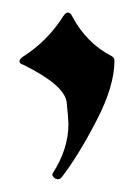

<svg xmlns="http://www.w3.org/2000/svg" viewBox="-20 -168 224 308"><path d="M17.6 -77.6Q56.2 -102.1 81.5 -142.1Q85.4 -147.9 88.9 -147.9Q92.8 -147.9 95.7 -142.1Q118.2 -99.1 159.7 -77.6Q163.6 -75.2 163.6 -70.8Q163.6 -29.8 134.8 25.4Q106.4 80.6 79.1 116.2Q76.2 119.6 72.8 119.6Q72.3 119.6 69.3 118.7Q64 115.7 64 112.3Q64 111.3 64.9 109.4Q89.8 70.8 89.8 30.8Q89.8 23.4 86.9 -4.4Q83 -31.7 17.6 -64Q11.2 -65.9 11.2 -69.8Q11.2 -73.2 17.6 -77.6Z"/></svg>

Font: UnifrakturMaguntia sl
Style: Regular
Weight: 400
Designer: j. 'mach' wust, based on a font by Peter Wiegel, original typeface by Carl Albert Fahrenwaldt 1901
Version: Version 2010-11-24